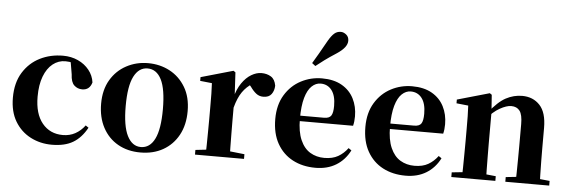

<svg xmlns="http://www.w3.org/2000/svg" viewBox="-53 -1038 3641 1229"><g transform="rotate(5 1767.0 -423.5)"><path d="M311 17Q236 17 173.5 -15.5Q111 -48 74 -110Q37 -172 37 -262Q37 -358 78 -424Q119 -490 186 -523.5Q253 -557 334 -557Q387 -557 430.5 -537Q474 -517 502 -482Q530 -447 536 -403Q522 -353 474 -353Q444 -353 422.5 -373Q401 -393 399 -443L383 -538L455 -493Q427 -509 403 -516Q379 -523 352 -523Q307 -523 271 -494.5Q235 -466 214.5 -412Q194 -358 194 -282Q194 -172 243.5 -111.5Q293 -51 376 -51Q420 -51 455.5 -70.5Q491 -90 517 -125L536 -112Q500 -46 447 -14.5Q394 17 311 17Z M880 17Q798 17 735.5 -18.5Q673 -54 638 -119.5Q603 -185 603 -273Q603 -362 640.5 -425.5Q678 -489 741.5 -523Q805 -557 880 -557Q957 -557 1020 -523.5Q1083 -490 1121 -426.5Q1159 -363 1159 -273Q1159 -184 1123.5 -119Q1088 -54 1025.5 -18.5Q963 17 880 17ZM880 -18Q938 -18 969 -80.5Q1000 -143 1000 -271Q1000 -400 969 -461.5Q938 -523 880 -523Q824 -523 792.5 -461.5Q761 -400 761 -271Q761 -143 792.5 -80.5Q824 -18 880 -18Z M1230 0V-30L1337 -42H1435L1545 -30V0ZM1298 0Q1299 -26 1299.5 -68Q1300 -110 1300.5 -156Q1301 -202 1301 -236V-316Q1301 -366 1300.5 -397.5Q1300 -429 1298 -465L1222 -473V-497L1429 -556L1442 -547L1450 -404V-403V-236Q1450 -202 1450.5 -156Q1451 -110 1451.5 -68Q1452 -26 1453 0ZM1450 -321 1414 -383H1443Q1457 -440 1484 -479Q1511 -518 1544 -537.5Q1577 -557 1609 -557Q1644 -557 1670 -541Q1696 -525 1703 -484Q1702 -452 1685.5 -429.5Q1669 -407 1633 -407Q1607 -407 1587.5 -422Q1568 -437 1549 -464L1526 -491L1560 -485Q1520 -461 1493.5 -423Q1467 -385 1450 -321Z M2005 17Q1922 17 1858.5 -16.5Q1795 -50 1758.5 -114.5Q1722 -179 1722 -272Q1722 -363 1761 -427Q1800 -491 1863 -524Q1926 -557 1998 -557Q2074 -557 2125.5 -527.5Q2177 -498 2203 -447Q2229 -396 2229 -333Q2229 -299 2222 -272H1786V-307H2032Q2066 -307 2078 -325.5Q2090 -344 2090 -388Q2090 -454 2063.5 -488.5Q2037 -523 1992 -523Q1961 -523 1935 -498.5Q1909 -474 1894 -422Q1879 -370 1879 -286Q1879 -204 1902 -151.5Q1925 -99 1965 -75Q2005 -51 2056 -51Q2109 -51 2144.5 -71.5Q2180 -92 2206 -127L2225 -114Q2193 -51 2137 -17Q2081 17 2005 17ZM1926 -649Q1944 -679 1963.5 -712.5Q1983 -746 2013 -800Q2033 -834 2050.5 -849Q2068 -864 2092 -864Q2110 -864 2127 -850Q2144 -836 2144 -811Q2144 -790 2128 -769Q2112 -748 2079 -726Q2031 -695 2002 -673.5Q1973 -652 1948 -632Z M2584 17Q2501 17 2437.5 -16.5Q2374 -50 2337.5 -114.5Q2301 -179 2301 -272Q2301 -363 2340 -427Q2379 -491 2442 -524Q2505 -557 2577 -557Q2653 -557 2704.5 -527.5Q2756 -498 2782 -447Q2808 -396 2808 -333Q2808 -299 2801 -272H2365V-307H2611Q2645 -307 2657 -325.5Q2669 -344 2669 -388Q2669 -454 2642.5 -488.5Q2616 -523 2571 -523Q2540 -523 2514 -498.5Q2488 -474 2473 -422Q2458 -370 2458 -286Q2458 -204 2481 -151.5Q2504 -99 2544 -75Q2584 -51 2635 -51Q2688 -51 2723.5 -71.5Q2759 -92 2785 -127L2804 -114Q2772 -51 2716 -17Q2660 17 2584 17Z M2877 0V-30L2982 -41H3053L3160 -30V0ZM2945 0Q2946 -26 2946.5 -68Q2947 -110 2947.5 -156Q2948 -202 2948 -236V-316Q2948 -365 2947.5 -397Q2947 -429 2945 -465L2869 -473V-497L3076 -556L3089 -547L3097 -435V-432V-236Q3097 -202 3097.5 -156Q3098 -110 3098.5 -68Q3099 -26 3100 0ZM3224 0V-30L3327 -41H3397L3506 -30V0ZM3290 0Q3291 -26 3291.5 -67.5Q3292 -109 3292.5 -155Q3293 -201 3293 -236V-376Q3293 -437 3274.5 -461.5Q3256 -486 3220 -486Q3190 -486 3147 -462Q3104 -438 3061 -386L3057 -431H3073Q3130 -504 3180 -530.5Q3230 -557 3284 -557Q3354 -557 3397.5 -510.5Q3441 -464 3441 -365V-236Q3441 -201 3441.5 -155Q3442 -109 3443 -67.5Q3444 -26 3445 0Z"/></g></svg>

Font: Noto Serif JP ExtraBold
Style: Regular
Weight: 800
Designer: Ryoko NISHIZUKA 西塚涼子 (kana & ideographs); Frank Grießhammer (Latin, Greek & Cyrillic); Wenlong ZHANG 张文龙 (bopomofo); San
Foundry: Adobe
Version: Version 2.003-H1;hotconv 1.1.1;makeotfexe 2.6.0